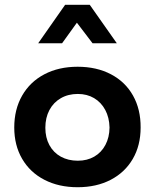

<svg xmlns="http://www.w3.org/2000/svg" viewBox="-20 -764 643 796"><path d="M39.1 -235.4Q39.1 -310.5 71.8 -367.7Q104.5 -424.8 164.1 -456.1Q223.6 -487.3 301.8 -487.3Q380.4 -487.3 439.9 -456.1Q499.5 -424.8 531.5 -367.7Q563.5 -310.5 563 -235.4Q563 -161.1 530.5 -105.2Q498 -49.3 439 -18.6Q379.9 12.2 301.8 12.2Q223.6 12.2 164.1 -18.6Q104.5 -49.3 71.8 -105.5Q39.1 -161.6 39.1 -235.4ZM434.1 -235.4Q433.1 -276.9 416.3 -308.3Q399.4 -339.8 370.1 -357.2Q340.8 -374.5 302.7 -374.5Q262.7 -374.5 232.2 -356.9Q201.7 -339.4 184.8 -307.6Q168 -275.9 168 -234.4Q168 -193.4 184.8 -162.4Q201.7 -131.3 232.2 -114.5Q262.7 -97.7 302.7 -97.7Q341.3 -97.7 370.8 -114.7Q400.4 -131.8 417 -163.1Q433.6 -194.3 434.1 -235.4ZM250 -744.1H352.1L464.4 -584.5H363.8L298.8 -669.9L237.3 -584.5H138.2Z"/></svg>

Font: Selawik Semibold
Style: Regular
Weight: 600
Designer: Aaron Bell
Foundry: Microsoft Corporation
Version: Version 1.01